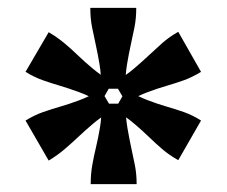

<svg xmlns="http://www.w3.org/2000/svg" viewBox="-20 -772 578 489"><path d="M104 -363 45 -465Q68 -479 89.5 -486.5Q111 -494 133.5 -500.5Q156 -507 181.5 -516.5Q207 -526 237 -543L267 -492Q237 -474 216.5 -456.5Q196 -439 179 -423Q162 -407 144.5 -392Q127 -377 104 -363ZM210 -752H327Q327 -725 322.5 -702.5Q318 -680 313 -657.5Q308 -635 303.5 -608Q299 -581 299 -546H238Q238 -581 233.5 -608Q229 -635 224 -657.5Q219 -680 214.5 -702.5Q210 -725 210 -752ZM45 -589 104 -690Q126 -677 144 -662Q162 -647 178.5 -631Q195 -615 216 -597.5Q237 -580 266 -562L237 -511Q207 -528 181 -537.5Q155 -547 133 -553.5Q111 -560 89.5 -567.5Q68 -575 45 -589ZM211 -303Q211 -329 215 -351.5Q219 -374 224.5 -397Q230 -420 234.5 -446.5Q239 -473 239 -508H299Q300 -473 304.5 -446.5Q309 -420 314 -397Q319 -374 323.5 -351.5Q328 -329 328 -303ZM301 -511 271 -562Q301 -580 321.5 -597.5Q342 -615 359 -631Q376 -647 393.5 -662.5Q411 -678 434 -691L492 -589Q469 -575 448 -567.5Q427 -560 404.5 -553.5Q382 -547 356.5 -537.5Q331 -528 301 -511ZM434 -364Q411 -377 393.5 -392Q376 -407 359.5 -423Q343 -439 322.5 -456.5Q302 -474 272 -492L301 -543Q332 -526 357 -516.5Q382 -507 404.5 -500.5Q427 -494 448.5 -486.5Q470 -479 492 -465Z"/></svg>

Font: Roboto Serif
Style: Bold
Weight: 700
Designer: Greg Gazdowicz
Foundry: Commercial Type
Version: Version 1.008